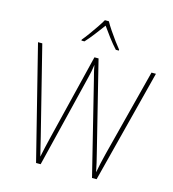

<svg xmlns="http://www.w3.org/2000/svg" viewBox="-134 -1059 1056 1170"><g transform="rotate(15 394.0 -474.5)"><path d="M767 -714 584 0H555L413 -574Q406 -602 401 -621Q396 -640 391 -670Q387 -641 383.5 -625Q380 -609 375 -588L231 0H202L23 -714H50L188 -163Q198 -123 204.5 -95Q211 -67 217 -44Q223 -74 230 -104.5Q237 -135 244 -164L379 -714H405L542 -162Q552 -124 557.5 -98.5Q563 -73 570 -40Q576 -72 582 -99Q588 -126 597 -162L739 -714ZM407 -949Q419 -927 438.5 -898Q458 -869 478 -842Q498 -815 512 -798V-792H493Q468 -819 441.5 -854Q415 -889 395 -918Q374 -890 347 -854.5Q320 -819 295 -792H276V-798Q292 -817 312 -844.5Q332 -872 351 -900Q370 -928 382 -949Z"/></g></svg>

Font: Noto Sans Myanmar UI SemiCondensed Thin
Style: Regular
Weight: 100
Width: 4
Designer: Monotype Design Team
Foundry: Monotype Imaging Inc.
Version: Version 2.103; ttfautohint (v1.8.4.7-5d5b)